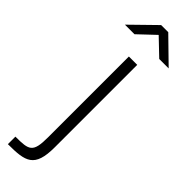

<svg xmlns="http://www.w3.org/2000/svg" viewBox="-332 -924 993 993"><g transform="rotate(45 164.5 -427.0)"><path d="M79 -794 170 -880 260 -794H329L195 -925H143L9 -794ZM140 -692V-102C140 11 118 16 18 16V71C146 71 201 60 201 -89V-692Z"/></g></svg>

Font: RazerF5 Light
Style: Regular
Weight: 300
Foundry: Razer Inc.
Version: Version 2